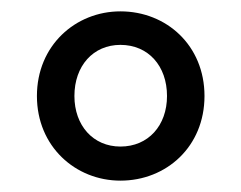

<svg xmlns="http://www.w3.org/2000/svg" viewBox="-20 -790 424 338"><path d="M192 -472C273 -472 340 -532 340 -621C340 -710 273 -770 192 -770C113 -770 45 -710 45 -621C45 -532 113 -472 192 -472ZM192 -532C144 -532 111 -569 111 -621C111 -674 144 -711 192 -711C241 -711 274 -674 274 -621C274 -569 241 -532 192 -532Z"/></svg>

Font: Source Han Sans KR Medium
Style: Regular
Weight: 500
Designer: Ryoko NISHIZUKA (kana & ideographs); Paul D. Hunt (Latin, Greek & Cyrillic); Wenlong ZHANG (bopomofo); Sandoll Communica
Foundry: Adobe Systems Incorporated
Version: Version 1.001;PS 1.001;hotconv 1.0.78;makeotf.lib2.5.61930